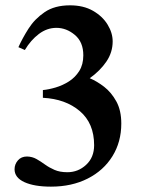

<svg xmlns="http://www.w3.org/2000/svg" viewBox="-20 -695 544 728"><path d="M173.3 12.7Q109.9 12.7 72.5 -4.4Q35.2 -21.5 35.2 -53.2Q35.2 -72.3 47.9 -86.9Q60.5 -101.6 82.5 -101.6Q102.5 -101.1 118.4 -92Q134.3 -83 150.4 -71.3Q166.5 -59.6 186.8 -50.8Q207 -42 235.4 -42Q276.4 -42 306.6 -70.1Q336.9 -98.1 336.9 -144.5Q336.9 -227.5 282.7 -273.7Q228.5 -319.8 142.6 -324.2V-353.5Q164.6 -355.5 190.9 -363.3Q217.3 -371.1 241.2 -386.2Q265.1 -401.4 280.5 -425.8Q295.9 -450.2 295.9 -485.4Q295.9 -535.6 263.9 -562.5Q231.9 -589.4 193.8 -589.4Q158.2 -589.4 127.4 -566.2Q96.7 -543 74.2 -505.4L49.8 -516.1Q64.9 -549.8 88.1 -586.4Q111.3 -623 149.2 -648.9Q187 -674.8 245.6 -674.8Q296.4 -674.8 332.5 -654.1Q368.7 -633.3 387.9 -601.8Q407.2 -570.3 407.2 -538.1Q407.2 -496.6 383.5 -461.7Q359.9 -426.8 320.3 -398.4Q347.2 -387.2 374.8 -366Q402.3 -344.7 421.1 -310.5Q439.9 -276.4 439.9 -226.6Q439.9 -156.7 406.2 -102.5Q372.6 -48.3 312.3 -17.8Q252 12.7 173.3 12.7Z"/></svg>

Font: Awami Nastaliq
Style: Bold
Weight: 700
Designer: Peter Martin, SIL International
Foundry: SIL International
Version: Version 3.100